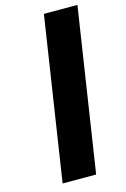

<svg xmlns="http://www.w3.org/2000/svg" viewBox="-129 -920 642 979"><g transform="rotate(-15 192.0 -430.0)"><path d="M75 0H252L383.6 -860H206.6Z"/></g></svg>

Font: Sztylet
Style: BdObl
Weight: 700
Foundry: Cannot Into Space Fonts, PlusOne Fonts
Version: Version 0.12